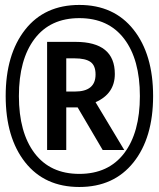

<svg xmlns="http://www.w3.org/2000/svg" viewBox="-20 -744 640 774"><path d="M299.8 -724.1Q439.5 -724.1 518.3 -624.5Q597.2 -524.9 597.2 -356.9Q597.2 -188.5 518.1 -89.4Q439 9.8 299.8 9.8Q160.2 9.8 81.5 -89.6Q2.9 -189 2.9 -356.9Q2.9 -524.4 81.3 -624.3Q159.7 -724.1 299.8 -724.1ZM299.8 -43Q417 -43 480.5 -126.2Q543.9 -209.5 543.9 -356.9Q543.9 -504.4 480.5 -587.6Q417 -670.9 299.8 -670.9Q182.6 -670.9 119.4 -587.4Q56.2 -503.9 56.2 -356.9Q56.2 -210 119.4 -126.5Q182.6 -43 299.8 -43ZM365.2 -332 481 -139.2H394L293 -311H247.1V-139.2H169.9V-575.2H284.2Q442.9 -575.2 442.9 -445.8Q442.9 -366.2 365.2 -332ZM247.1 -375H282.2Q365.2 -375 365.2 -443.8Q365.2 -480 344.7 -494.4Q324.2 -508.8 280.8 -508.8H247.1Z"/></svg>

Font: Droid Sans Mono
Style: Regular
Weight: 400
Monospace: yes
Version: Version 1.00 build 112